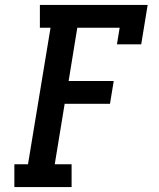

<svg xmlns="http://www.w3.org/2000/svg" viewBox="-20 -755 640 775"><path d="M38 0V-92H93L184 -643H141V-735H576L550 -576H452L463 -643H292L257 -428H439L424 -336H241L201 -92H269V0Z"/></svg>

Font: Iosevka Slab Semibold Extended
Style: Italic
Weight: 600
Width: 7
Italic angle: -9°
Monospace: yes
Designer: Belleve Invis
Foundry: Belleve Invis
Version: Version 11.1.0; ttfautohint (v1.8.3)